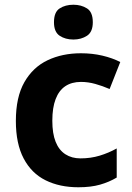

<svg xmlns="http://www.w3.org/2000/svg" viewBox="-20 -781 556 811"><path d="M311 10Q232 10 172.5 -19.5Q113 -49 80 -111.5Q47 -174 47 -270Q47 -371 83 -434Q119 -497 181 -526.5Q243 -556 322 -556Q370 -556 412.5 -546Q455 -536 488 -519L443 -405Q413 -418 382.5 -426.5Q352 -435 322 -435Q283 -435 256 -417Q229 -399 215 -362.5Q201 -326 201 -271Q201 -217 215 -182Q229 -147 256 -129.5Q283 -112 320 -112Q363 -112 401 -123.5Q439 -135 473 -154V-31Q441 -12 402.5 -1Q364 10 311 10ZM290 -761Q323 -761 347.5 -745.5Q372 -730 372 -687Q372 -646 347.5 -630Q323 -614 290 -614Q256 -614 232 -630Q208 -646 208 -687Q208 -730 232 -745.5Q256 -761 290 -761Z"/></svg>

Font: Noto Sans Symbols
Style: Bold
Weight: 700
Version: Version 2.002